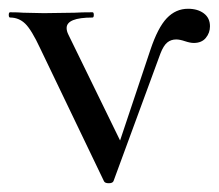

<svg xmlns="http://www.w3.org/2000/svg" viewBox="-27 -414 499 438"><path d="M-4 -374Q-7 -374 -7 -380Q-7 -386 -4 -386Q15 -386 26 -385L73 -384L143 -385Q158 -386 184 -386Q187 -386 187 -380Q187 -374 184 -374Q125 -374 125 -350Q125 -343 129 -335L255 -77L221 -16L316 -300Q333 -351 353.5 -372.5Q374 -394 402 -394Q424 -394 438 -383.5Q452 -373 452 -354Q452 -339 442.5 -327.5Q433 -316 415 -316Q407 -316 395 -320Q383 -324 375 -324Q363 -324 354.5 -317Q346 -310 339 -292L232 -1Q230 4 221 4Q212 4 210 -1L65 -303Q45 -346 30.5 -360Q16 -374 -4 -374Z"/></svg>

Font: Cormorant Garamond Medium
Style: Regular
Weight: 500
Designer: Christian Thalmann (Catharsis Fonts)
Foundry: Catharsis Fonts
Version: Version 4.000